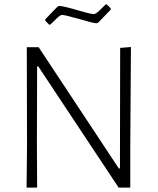

<svg xmlns="http://www.w3.org/2000/svg" viewBox="-20 -854 717 874"><path d="M573 -182V0H520L154 -552H149L148 -205L149 0H101L103 -190L102 -639H156L521 -87H526L527 -636L576 -640ZM484 -816V-810L427 -751L419 -748Q398 -750 339 -768Q275 -786 263 -786Q257 -786 248.5 -779.5Q240 -773 231 -763L209 -742H203L186 -760V-766L243 -825L251 -827Q274 -825 335 -807Q392 -790 406 -790Q413 -790 421 -796Q429 -802 442 -815Q442 -815 461 -834H466Z"/></svg>

Font: Luna Sans Light
Style: Regular
Weight: 300
Designer: Juan Pablo del Peral
Foundry: Huerta Tipografica
Version: Version 2.001; ttfautohint (v1.5)